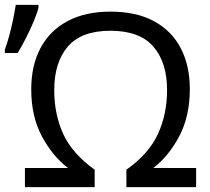

<svg xmlns="http://www.w3.org/2000/svg" viewBox="-28 -773 867 793"><path d="M428 -646Q308 -646 252 -580.5Q196 -515 196 -401Q196 -301 233 -220Q270 -139 363 -72V0H75V-79H253Q189 -128 145 -210Q101 -292 101 -404Q101 -502 139 -574Q177 -646 250.5 -685.5Q324 -725 428 -725Q534 -725 607 -686Q680 -647 718 -575Q756 -503 756 -405Q756 -293 712.5 -210.5Q669 -128 605 -79H782V0H494V-72Q587 -138 624.5 -220Q662 -302 662 -401Q662 -515 605.5 -580.5Q549 -646 428 -646ZM-8 -554V-568Q1 -592 10 -625Q19 -658 26 -692Q33 -726 37 -753H131V-742Q126 -720 112 -686.5Q98 -653 80 -617.5Q62 -582 45 -554Z"/></svg>

Font: Noto IKEA Arabic
Style: Regular
Weight: 400
Designer: Monotype Design Team
Foundry: Monotype Imaging Inc.
Version: Version 1.200